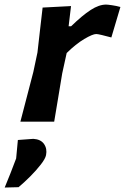

<svg xmlns="http://www.w3.org/2000/svg" viewBox="-76 -531 545 838"><path d="M13 0Q27 -54 40.2 -104.5Q53.5 -155 69.5 -217L87.5 -302Q93 -349.5 98.5 -398.5Q104 -447.5 110 -498L234 -504.5L223.5 -416.5H234.5Q283.5 -464 319.8 -487.5Q356 -511 387 -511Q393.5 -511 412.8 -508.2Q432 -505.5 449.5 -500.5L410 -367.5Q387.5 -373.5 369 -378Q350.5 -382.5 344 -382.5Q328.5 -382.5 291.8 -360.8Q255 -339 215 -299.5L195.5 -210.5Q186 -153 177.8 -103.5Q169.5 -54 160.5 0ZM-55.5 287.5Q-42 255 -30 224.5Q-18 194 -5.5 160.5Q-3.5 141.5 -1.8 120.8Q0 100 2 80L69.5 75Q102 77 116.2 97.5Q130.5 118 125 146Q122 161.5 102.2 187Q82.5 212.5 55.8 239.2Q29 266 5 286Z"/></svg>

Font: Commissioner Loud SemiBold
Style: Italic
Weight: 600
Italic angle: -12°
Designer: Kostas Bartsokas
Foundry: Kostas Bartsokas
Version: Version 1.000; ttfautohint (v1.8.3)